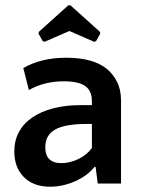

<svg xmlns="http://www.w3.org/2000/svg" viewBox="-20 -693 541 725"><path d="M349 0 341 -63H337Q310 -29 263.5 -8.5Q217 12 169 12Q106 12 70 -24.5Q34 -61 34 -121Q34 -162 51.5 -194.5Q69 -227 102 -249.5Q135 -272 181 -284Q227 -296 284 -296H327V-311Q327 -350 302 -368Q276 -386 221 -386Q147 -386 89 -353L68 -436Q135 -475 230 -475Q330 -475 382 -434Q406 -415 421.5 -385Q437 -355 437 -313V0ZM212 -77Q244 -77 276 -92.5Q308 -108 327 -134V-225H308Q226 -225 188.5 -204Q151 -183 151 -137Q151 -77 212 -77ZM246 -673 356 -574 359 -567 343 -538 336 -535 242 -576 148 -535 141 -538 125 -567 128 -574 238 -673Z"/></svg>

Font: Quattrocento Sans
Style: Bold
Weight: 700
Designer: Pablo Impallari
Foundry: Pablo Impallari, Igino Marini, Brenda Gallo
Version: Version 2.000